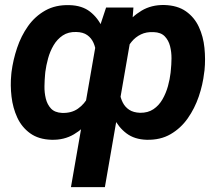

<svg xmlns="http://www.w3.org/2000/svg" viewBox="-20 -559 889 782"><path d="M269 203.1 378.9 -428.2 412.1 -528.3H523.4L515.1 -418.9L407.2 203.1ZM25.9 -255.4 26.9 -265.6Q33.2 -314.9 49.6 -363.8Q65.9 -412.6 94.2 -452.6Q122.6 -492.7 164.8 -516.4Q207 -540 263.7 -538.1Q314.5 -536.6 346.7 -511.5Q378.9 -486.3 397 -446.5Q415 -406.7 421.6 -361.3Q428.2 -315.9 426.3 -274.4L423.8 -251.5Q416 -207 397.9 -160.6Q379.9 -114.3 350.6 -75Q321.3 -35.6 281.2 -12Q241.2 11.7 189.9 10.3Q137.2 8.8 102.8 -16.1Q68.4 -41 50.3 -80.3Q32.2 -119.6 26.9 -165.5Q21.5 -211.4 25.9 -255.4ZM164.6 -266.1 163.6 -255.4Q161.6 -234.4 161.1 -208.3Q160.6 -182.1 166.5 -157.7Q172.4 -133.3 187.7 -116.9Q203.1 -100.6 232.4 -99.1Q271 -97.7 297.6 -116.5Q324.2 -135.3 340.1 -165.8Q356 -196.3 362.3 -230L371.6 -294.4Q373.5 -317.4 371.6 -340.8Q369.6 -364.3 361.1 -384Q352.5 -403.8 335.4 -416Q318.4 -428.2 290.5 -428.7Q258.3 -429.7 235.6 -414.6Q212.9 -399.4 198.2 -374.5Q183.6 -349.6 175.8 -321Q168 -292.5 164.6 -266.1ZM813 -272.9 811.5 -262.7Q806.2 -214.8 789.6 -166Q772.9 -117.2 744.6 -76.9Q716.3 -36.6 674.8 -12.5Q633.3 11.7 577.1 10.3Q527.8 8.8 495.4 -15.6Q462.9 -40 444.1 -78.4Q425.3 -116.7 418.2 -161.1Q411.1 -205.6 412.6 -246.1L415.5 -273.4Q423.8 -317.9 441.4 -365Q459 -412.1 487.8 -451.9Q516.6 -491.7 556.6 -515.6Q596.7 -539.6 648.9 -538.6Q703.1 -537.1 737.5 -512.7Q772 -488.3 790 -449.2Q808.1 -410.2 812.7 -364Q817.4 -317.9 813 -272.9ZM674.8 -262.7 675.8 -273.4Q678.2 -294.9 678.5 -321Q678.7 -347.2 672.6 -371.1Q666.5 -395 650.9 -411.1Q635.3 -427.2 606 -428.2Q576.2 -429.7 554 -418.9Q531.7 -408.2 515.9 -388.9Q500 -369.6 490.5 -345.2Q481 -320.8 476.6 -294.9L466.8 -226.6Q464.8 -203.6 467.8 -181.6Q470.7 -159.7 480 -141.4Q489.3 -123 506.3 -111.8Q523.4 -100.6 550.3 -99.6Q582.5 -99.1 605 -114.3Q627.4 -129.4 641.8 -154.5Q656.2 -179.7 664.1 -208.3Q671.9 -236.8 674.8 -262.7Z"/></svg>

Font: Roboto
Style: Bold Italic
Weight: 700
Italic angle: -12°
Designer: Christian Robertson
Foundry: Google
Version: Version 3.0